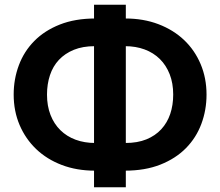

<svg xmlns="http://www.w3.org/2000/svg" viewBox="-20 -756 929 810"><path d="M509.5 -152.8H494.5V-36H506.5Q592 -36 656.5 -61.5Q721 -87 764.4 -131Q807.8 -175 829.5 -233.4Q851.3 -291.8 851.3 -356.8Q851.3 -426.8 826.3 -485.8Q801.3 -544.8 756.3 -587.4Q711.3 -630 648.3 -654Q585.3 -678 508.5 -678H492.5V-561.2H507.5Q552.8 -561.2 590.1 -547.4Q627.5 -533.5 654.3 -507.1Q681 -480.7 695.9 -442.7Q710.7 -404.7 710.7 -357.3Q710.7 -312.5 698.2 -275.4Q685.7 -238.3 660.4 -210.8Q635 -183.3 597.4 -168Q559.8 -152.8 509.5 -152.8ZM380.5 -36H396.5V-152.8H381.5Q336.3 -152.8 298.9 -166.6Q261.5 -180.5 234.8 -206.8Q208 -233 193.1 -271.1Q178.3 -309.3 178.3 -356.7Q178.3 -401.2 190.8 -438.9Q203.3 -476.5 228.6 -503.5Q254 -530.5 291.6 -545.9Q329.3 -561.2 379.5 -561.2H394.5V-678H382.5Q297 -678 232.5 -652.5Q168 -627 124.6 -583Q81.2 -539 59.5 -480.6Q37.7 -422.2 37.7 -357.2Q37.7 -287.2 62.7 -228.6Q87.7 -170 132.7 -127Q177.7 -84 240.7 -60Q303.7 -36 380.5 -36ZM510.8 -736H376.7V34H510.8Z"/></svg>

Font: Tilda Sans VF
Style: Regular
Weight: 400
Designer: ParaType Ltd
Foundry: ParaType Ltd
Version: Version 1.010